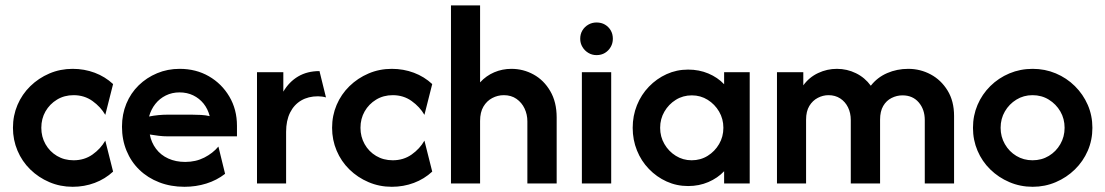

<svg xmlns="http://www.w3.org/2000/svg" viewBox="-20 -687 4139 719"><path d="M252.1 12.5Q205.6 12.5 164.9 -4.9Q124.3 -22.2 93.4 -52.4Q62.5 -82.6 45.5 -122.9Q28.5 -163.2 28.5 -208.3Q28.5 -254.2 45.5 -294.1Q62.5 -334 93.4 -364.2Q124.3 -394.4 164.9 -411.8Q205.6 -429.2 252.1 -429.2Q295.8 -429.2 334.7 -414.6Q373.6 -400 403.5 -372.2L374.3 -256.9Q356.9 -286.8 326.4 -308.7Q295.8 -330.6 255.6 -330.6Q220.8 -330.6 193.4 -313.9Q166 -297.2 150.3 -269.8Q134.7 -242.4 134.7 -208.3Q134.7 -175 150.3 -147.2Q166 -119.4 193.4 -103.1Q220.8 -86.8 255.6 -86.8Q295.8 -86.8 326.4 -108.3Q356.9 -129.9 374.3 -160.4L403.5 -44.4Q373.6 -16.7 334.7 -2.1Q295.8 12.5 252.1 12.5Z M670.8 12.5Q619.4 12.5 576.4 -4.2Q533.3 -20.8 502.1 -51Q470.8 -81.2 453.8 -122.6Q436.8 -163.9 436.8 -212.5Q436.8 -259 453.1 -298.6Q469.4 -338.2 499.3 -367.4Q529.2 -396.5 568.4 -412.8Q607.6 -429.2 652.8 -429.2Q713.9 -429.2 762.2 -401.4Q810.4 -373.6 838.9 -325.3Q867.4 -277.1 867.4 -216V-176.4H608.3Q591 -176.4 574.3 -178.5Q557.6 -180.6 541 -183.3Q546.5 -153.5 564.2 -129.9Q581.9 -106.2 610.1 -93.4Q638.2 -80.6 673.6 -80.6Q713.2 -80.6 745.1 -96.9Q777.1 -113.2 797.9 -138.2L822.9 -36.1Q791.7 -11.8 752.8 0.3Q713.9 12.5 670.8 12.5ZM538.2 -250.7Q555.6 -254.2 573.3 -255.9Q591 -257.6 608.3 -257.6H697.9Q716.7 -257.6 733.3 -256.6Q750 -255.6 765.3 -252.1Q758.3 -279.2 742.4 -299Q726.4 -318.8 703.5 -329.9Q680.6 -341 652.1 -341Q624.3 -341 601 -329.5Q577.8 -318.1 561.8 -297.9Q545.8 -277.8 538.2 -250.7Z M942.4 0V-416.7H1041V-343.8Q1062.5 -380.6 1096.5 -400.7Q1130.6 -420.8 1176.4 -420.8L1200.7 -322.2Q1193.8 -324.3 1186.1 -325.3Q1178.5 -326.4 1170.8 -326.4Q1134.7 -326.4 1108 -310.8Q1081.2 -295.1 1066.3 -265.3Q1051.4 -235.4 1051.4 -193.1V0Z M1447.2 12.5Q1400.7 12.5 1360.1 -4.9Q1319.4 -22.2 1288.5 -52.4Q1257.6 -82.6 1240.6 -122.9Q1223.6 -163.2 1223.6 -208.3Q1223.6 -254.2 1240.6 -294.1Q1257.6 -334 1288.5 -364.2Q1319.4 -394.4 1360.1 -411.8Q1400.7 -429.2 1447.2 -429.2Q1491 -429.2 1529.9 -414.6Q1568.8 -400 1598.6 -372.2L1569.4 -256.9Q1552.1 -286.8 1521.5 -308.7Q1491 -330.6 1450.7 -330.6Q1416 -330.6 1388.5 -313.9Q1361.1 -297.2 1345.5 -269.8Q1329.9 -242.4 1329.9 -208.3Q1329.9 -175 1345.5 -147.2Q1361.1 -119.4 1388.5 -103.1Q1416 -86.8 1450.7 -86.8Q1491 -86.8 1521.5 -108.3Q1552.1 -129.9 1569.4 -160.4L1598.6 -44.4Q1568.8 -16.7 1529.9 -2.1Q1491 12.5 1447.2 12.5Z M1668.8 0V-666.7H1777.8V-378.5Q1800.7 -403.5 1830.9 -416.3Q1861.1 -429.2 1895.1 -429.2Q1939.6 -429.2 1978.1 -408Q2016.7 -386.8 2040.6 -345.8Q2064.6 -304.9 2064.6 -247.2V0H1954.9V-232.6Q1954.9 -258.3 1944.4 -280.6Q1934 -302.8 1914.2 -316.7Q1894.4 -330.6 1866.7 -330.6Q1843.8 -330.6 1823.3 -319.8Q1802.8 -309 1790.3 -287.8Q1777.8 -266.7 1777.8 -234V0Z M2159 0V-416.7H2268.8V0ZM2213.9 -480.6Q2197.2 -480.6 2183.3 -488.9Q2169.4 -497.2 2161.1 -511.1Q2152.8 -525 2152.8 -541.7Q2152.8 -559.7 2161.1 -573.3Q2169.4 -586.8 2183.3 -594.8Q2197.2 -602.8 2213.9 -602.8Q2231.9 -602.8 2245.5 -594.8Q2259 -586.8 2267 -573.3Q2275 -559.7 2275 -541.7Q2275 -525 2267 -511.1Q2259 -497.2 2245.5 -488.9Q2231.9 -480.6 2213.9 -480.6Z M2556.9 9.7Q2513.9 9.7 2476.4 -7.3Q2438.9 -24.3 2410.1 -54.2Q2381.2 -84 2365.3 -123.6Q2349.3 -163.2 2349.3 -208.3Q2349.3 -253.5 2365.3 -293.1Q2381.2 -332.6 2410.1 -362.5Q2438.9 -392.4 2476.4 -409.4Q2513.9 -426.4 2556.9 -426.4Q2597.9 -426.4 2632.6 -411.8Q2667.4 -397.2 2691.7 -371.5V-416.7H2787.5V0H2691.7V-45.8Q2667.4 -20.1 2632.6 -5.2Q2597.9 9.7 2556.9 9.7ZM2570.1 -86.8Q2603.5 -86.8 2630.2 -103.5Q2656.9 -120.1 2672.9 -147.6Q2688.9 -175 2688.9 -208.3Q2688.9 -241.7 2672.9 -269.1Q2656.9 -296.5 2630.2 -313.2Q2603.5 -329.9 2570.8 -329.9Q2537.5 -329.9 2510.8 -313.2Q2484 -296.5 2468.1 -269.1Q2452.1 -241.7 2452.1 -208.3Q2452.1 -175 2468.1 -147.6Q2484 -120.1 2510.8 -103.5Q2537.5 -86.8 2570.1 -86.8Z M2889.6 0V-416.7H2988.2V-367.4Q3010.4 -397.9 3043.8 -413.5Q3077.1 -429.2 3113.9 -429.2Q3152.1 -429.2 3185.4 -412.8Q3218.8 -396.5 3241 -366Q3265.3 -397.2 3302.1 -413.2Q3338.9 -429.2 3381.2 -429.2Q3426.4 -429.2 3465.3 -408.3Q3504.2 -387.5 3528.5 -347.9Q3552.8 -308.3 3552.8 -252.8V0H3443.1V-237.5Q3443.1 -277.1 3420.5 -303.5Q3397.9 -329.9 3359.7 -329.9Q3338.2 -329.9 3318.8 -320.1Q3299.3 -310.4 3287.5 -290.3Q3275.7 -270.1 3275.7 -238.9V0H3166V-237.5Q3166 -263.9 3155.6 -285.1Q3145.1 -306.2 3126.4 -318.4Q3107.6 -330.6 3082.6 -330.6Q3061.8 -330.6 3042.4 -320.5Q3022.9 -310.4 3010.8 -290.3Q2998.6 -270.1 2998.6 -238.9V0Z M3847.2 12.5Q3800.7 12.5 3760.1 -4.9Q3719.4 -22.2 3688.5 -52.4Q3657.6 -82.6 3640.6 -122.6Q3623.6 -162.5 3623.6 -208.3Q3623.6 -254.2 3640.6 -294.1Q3657.6 -334 3688.5 -364.6Q3719.4 -395.1 3760.1 -412.2Q3800.7 -429.2 3847.2 -429.2Q3893.1 -429.2 3933.7 -412.2Q3974.3 -395.1 4005.2 -364.6Q4036.1 -334 4053.5 -294.1Q4070.8 -254.2 4070.8 -208.3Q4070.8 -162.5 4053.5 -122.6Q4036.1 -82.6 4005.2 -52.4Q3974.3 -22.2 3933.7 -4.9Q3893.1 12.5 3847.2 12.5ZM3846.5 -86.8Q3880.6 -86.8 3907.6 -103.1Q3934.7 -119.4 3950.7 -147.2Q3966.7 -175 3966.7 -208.3Q3966.7 -242.4 3950.7 -269.8Q3934.7 -297.2 3907.6 -313.9Q3880.6 -330.6 3846.5 -330.6Q3813.2 -330.6 3786.1 -313.9Q3759 -297.2 3743.1 -269.8Q3727.1 -242.4 3727.1 -208.3Q3727.1 -175 3743.1 -147.2Q3759 -119.4 3786.1 -103.1Q3813.2 -86.8 3846.5 -86.8Z"/></svg>

Font: Afacad Flux SemiBold
Style: Regular
Weight: 600
Designer: Kristian Moeller
Foundry: Dicotype
Version: Version 1.100